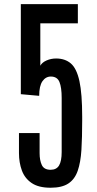

<svg xmlns="http://www.w3.org/2000/svg" viewBox="-20 -879 457 909"><path d="M219.7 9.8C255.5 9.8 283.5 3.1 303.7 -10.3C323.9 -23.6 338.6 -43.6 347.9 -70.3C357.2 -97 363 -130.1 365.5 -169.7C367.9 -209.2 369.1 -255 369.1 -307.1V-326.2C369.1 -399.1 364.7 -455.5 356 -495.4C347.2 -535.2 333.7 -563 315.4 -578.6C297.2 -594.2 273.9 -602.1 245.6 -602.1C229.7 -602.1 214.6 -599 200.4 -592.8C186.3 -586.6 176.4 -578.3 170.9 -567.9V-768.6H348.6V-859.4H78.6V-433.1L165.5 -425.3C165.5 -456.5 170.7 -479.6 180.9 -494.4C191.2 -509.2 204.4 -516.6 220.7 -516.6C240.9 -516.6 254.5 -508 261.5 -490.7C268.5 -473.5 272 -448.4 272 -415.5V-159.2C272 -130.9 267.9 -109.8 259.8 -95.9C251.6 -82.1 238.3 -75.2 219.7 -75.2C198.9 -75.2 185 -82.7 178 -97.7C171 -112.6 167.5 -131.3 167.5 -153.8V-249H69.8V-154.3C69.8 -124.3 74.4 -96.9 83.5 -72C92.6 -47.1 108.1 -27.3 129.9 -12.5C151.7 2.4 181.6 9.8 219.7 9.8Z"/></svg>

Font: Antonio
Style: Regular
Weight: 400
Designer: Vernon Adams
Foundry: Vernon Adams
Version: Version 1.002